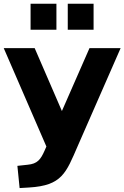

<svg xmlns="http://www.w3.org/2000/svg" viewBox="-25 -792 654 1009"><path d="M210 -2C188.5 47.4 170.9 68.8 120.6 73.7L66.4 79.6L78.1 196.3L127.4 193.4C301.3 183.1 321.8 117.2 383.8 -25.4L608.9 -539.1H445.3L300.3 -208.5L157.2 -539.1H-5.4L218.8 -22ZM271.5 -635.7V-772.5H135.7V-635.7ZM466.8 -635.7V-772.5H331.1V-635.7Z"/></svg>

Font: Winston ExtraBold
Style: Regular
Weight: 800
Designer: Vernon Adams, Kim Jin-seong, David Berlow, Cristiano Sobral
Foundry: The Winston Project Authors
Version: Version 3.004